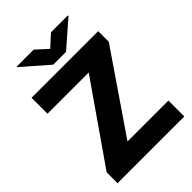

<svg xmlns="http://www.w3.org/2000/svg" viewBox="-258 -1014 1126 1126"><g transform="rotate(-45 305.0 -451.0)"><path d="M586.4 -131.8V0H32.7V-90.3L372.1 -578.6H30.3V-710.9H583V-623L247.1 -131.8ZM238.8 -901.9 310.5 -836.4 382.3 -901.9H522.5V-896.5L363.8 -758.3H257.8L97.7 -897.5V-901.9Z"/></g></svg>

Font: Vazirmatn FD Black
Style: Regular
Weight: 900
Designer: Saber Rastikerdar
Foundry: Saber Rastikerdar
Version: Version 33.003